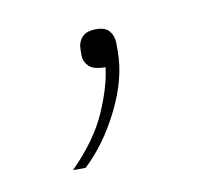

<svg xmlns="http://www.w3.org/2000/svg" viewBox="-39 -95 317 285"><g transform="rotate(-10 120.0 47.0)"><path d="M121 -53Q135 -53 141 -45.5Q147 -38 147 -27V-15Q147 26 124.5 71.5Q102 117 70 147H51Q89 109 105.5 71Q122 33 125 5Q107 5 100 -2Q93 -9 93 -18V-27Q93 -38 99.5 -45.5Q106 -53 121 -53Z"/></g></svg>

Font: IBM Plex Sans Thin
Style: Regular
Weight: 250
Designer: Mike Abbink, Paul van der Laan, Pieter van Rosmalen
Foundry: Bold Monday
Version: Version 3.201